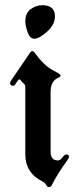

<svg xmlns="http://www.w3.org/2000/svg" viewBox="-20 -723 297 752"><path d="M19.5 0ZM79.1 -637.2Q79.1 -672.4 100.6 -687.5Q122.1 -702.6 145.5 -702.6Q195.3 -702.6 195.3 -658.7Q195.3 -626.5 164.3 -598.9Q133.3 -571.3 114.3 -571.3Q97.2 -571.3 88.1 -596.9Q79.1 -622.6 79.1 -637.2ZM19.5 -397.9Q19.5 -401.9 22.5 -406.2L97.7 -516.6Q102.1 -522.9 106.4 -522.9Q110.8 -522.9 114.7 -517.6Q153.8 -464.8 187 -447.8Q217.3 -432.6 217.3 -427.5Q217.3 -422.4 210 -419.4Q178.2 -406.7 178.2 -363.3V-128.4Q178.2 -94.7 206.5 -94.7Q216.3 -94.7 224.6 -106.4Q232.9 -118.2 241.2 -118.2Q250 -118.2 250 -108.4Q250 -104 242.2 -93.3Q204.6 -41.5 183.6 1Q179.2 9.8 172.1 9.8Q165 9.8 161.1 1.5Q157.2 -6.8 145.5 -12.7Q79.1 -45.9 79.1 -119.6V-383.3Q79.1 -390.1 75.2 -393.6Q66.9 -400.9 60.5 -409.2Q58.6 -412.1 55.7 -412.1Q53.2 -412.1 50.3 -408.2L41 -394.5Q36.1 -387.2 31.2 -387.2Q19.5 -387.2 19.5 -397.9Z"/></svg>

Font: UnifrakturMaguntia17
Style: Book
Weight: 400
Designer: j. 'mach' wust, Gerrit Ansmann, Georg Duffner, based on a font by Peter Wiegel, original typeface by Carl Albert Fahrenw
Version: Version 2017-03-19